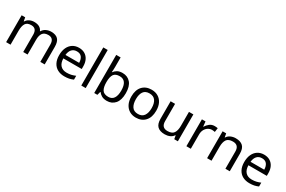

<svg xmlns="http://www.w3.org/2000/svg" viewBox="128 -2033 4934 3316"><g transform="rotate(30 2595.0 -375.0)"><path d="M673 -546Q764 -546 809 -499.5Q854 -453 854 -349V0H767V-345Q767 -472 658 -472Q580 -472 546.5 -427Q513 -382 513 -296V0H426V-345Q426 -472 316 -472Q235 -472 204 -422Q173 -372 173 -278V0H85V-536H156L169 -463H174Q199 -505 241.5 -525.5Q284 -546 332 -546Q458 -546 496 -456H501Q528 -502 574.5 -524Q621 -546 673 -546Z M1227 -546Q1296 -546 1345.5 -516Q1395 -486 1421.5 -431.5Q1448 -377 1448 -304V-251H1081Q1083 -160 1127.5 -112.5Q1172 -65 1252 -65Q1303 -65 1342.5 -74.5Q1382 -84 1424 -102V-25Q1383 -7 1343 1.5Q1303 10 1248 10Q1172 10 1113.5 -21Q1055 -52 1022.5 -113.5Q990 -175 990 -264Q990 -352 1019.5 -415Q1049 -478 1102.5 -512Q1156 -546 1227 -546ZM1226 -474Q1163 -474 1126.5 -433.5Q1090 -393 1083 -321H1356Q1355 -389 1324 -431.5Q1293 -474 1226 -474Z M1672 0H1584V-760H1672Z M1930 -575Q1930 -541 1928.5 -511.5Q1927 -482 1925 -465H1930Q1953 -499 1993 -522Q2033 -545 2096 -545Q2196 -545 2256.5 -475.5Q2317 -406 2317 -268Q2317 -130 2256 -60Q2195 10 2096 10Q2033 10 1993 -13Q1953 -36 1930 -68H1923L1905 0H1842V-760H1930ZM2081 -472Q1996 -472 1963 -423Q1930 -374 1930 -271V-267Q1930 -168 1962.5 -115.5Q1995 -63 2083 -63Q2155 -63 2190.5 -116Q2226 -169 2226 -269Q2226 -472 2081 -472Z M2923 -269Q2923 -136 2855.5 -63Q2788 10 2673 10Q2602 10 2546.5 -22.5Q2491 -55 2459 -117.5Q2427 -180 2427 -269Q2427 -402 2494 -474Q2561 -546 2676 -546Q2749 -546 2804.5 -513.5Q2860 -481 2891.5 -419.5Q2923 -358 2923 -269ZM2518 -269Q2518 -174 2555.5 -118.5Q2593 -63 2675 -63Q2756 -63 2794 -118.5Q2832 -174 2832 -269Q2832 -364 2794 -418Q2756 -472 2674 -472Q2592 -472 2555 -418Q2518 -364 2518 -269Z M3510 -536V0H3438L3425 -71H3421Q3395 -29 3349 -9.5Q3303 10 3251 10Q3154 10 3105 -36.5Q3056 -83 3056 -185V-536H3145V-191Q3145 -63 3264 -63Q3353 -63 3387.5 -113Q3422 -163 3422 -257V-536Z M3930 -546Q3945 -546 3962.5 -544.5Q3980 -543 3993 -540L3982 -459Q3969 -462 3953.5 -464Q3938 -466 3924 -466Q3883 -466 3847 -443.5Q3811 -421 3789.5 -380.5Q3768 -340 3768 -286V0H3680V-536H3752L3762 -438H3766Q3792 -482 3833 -514Q3874 -546 3930 -546Z M4351 -546Q4447 -546 4496 -499.5Q4545 -453 4545 -349V0H4458V-343Q4458 -472 4338 -472Q4249 -472 4215 -422Q4181 -372 4181 -278V0H4093V-536H4164L4177 -463H4182Q4208 -505 4254 -525.5Q4300 -546 4351 -546Z M4918 -546Q4987 -546 5036.5 -516Q5086 -486 5112.5 -431.5Q5139 -377 5139 -304V-251H4772Q4774 -160 4818.5 -112.5Q4863 -65 4943 -65Q4994 -65 5033.5 -74.5Q5073 -84 5115 -102V-25Q5074 -7 5034 1.5Q4994 10 4939 10Q4863 10 4804.5 -21Q4746 -52 4713.5 -113.5Q4681 -175 4681 -264Q4681 -352 4710.5 -415Q4740 -478 4793.5 -512Q4847 -546 4918 -546ZM4917 -474Q4854 -474 4817.5 -433.5Q4781 -393 4774 -321H5047Q5046 -389 5015 -431.5Q4984 -474 4917 -474Z"/></g></svg>

Font: Noto Sans Thai Looped
Style: Regular
Weight: 400
Designer: Sasikarn Vongin, Ben Mitchell
Foundry: The Fontpad Ltd
Version: Version 1.001; ttfautohint (v1.8.4.7-5d5b)